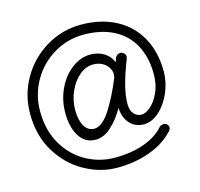

<svg xmlns="http://www.w3.org/2000/svg" viewBox="-120 -872 1162 1117"><g transform="rotate(-15 461.0 -313.5)"><path d="M805 -32Q805 -25 801.5 -18.5Q798 -12 793 -8Q736 52 647 84Q558 116 453 116Q352 116 257 63.5Q162 11 102 -87.5Q42 -186 42 -318Q42 -433 98.5 -530.5Q155 -628 251.5 -685.5Q348 -743 461 -743Q581 -743 670.5 -695.5Q760 -648 808.5 -561Q857 -474 857 -356Q857 -290 829.5 -227.5Q802 -165 758.5 -126.5Q715 -88 668 -88Q615 -88 582.5 -124Q550 -160 548 -219Q514 -158 468.5 -116Q423 -74 373 -74Q310 -74 275.5 -128.5Q241 -183 241 -271Q241 -347 272.5 -414Q304 -481 357 -521Q410 -561 469 -561Q516 -561 551 -539Q586 -517 601 -480L610 -505Q614 -514 622 -519.5Q630 -525 640 -525Q652 -525 661 -516.5Q670 -508 671 -496Q671 -489 669 -485Q634 -395 619 -334.5Q604 -274 604 -226Q604 -188 622.5 -167Q641 -146 668 -146Q693 -146 723.5 -172.5Q754 -199 775.5 -246.5Q797 -294 797 -356Q797 -457 757 -531Q717 -605 641 -644Q565 -683 461 -683Q364 -683 281.5 -634Q199 -585 150.5 -501Q102 -417 102 -318Q102 -201 152.5 -116Q203 -31 283.5 12.5Q364 56 453 56Q552 56 629.5 28.5Q707 1 750 -49Q755 -54 762.5 -57Q770 -60 777 -60Q789 -60 797 -51.5Q805 -43 805 -32ZM570 -396Q572 -412 572 -418Q572 -437 559.5 -456.5Q547 -476 524 -488.5Q501 -501 469 -501Q426 -501 387.5 -469Q349 -437 325 -383.5Q301 -330 301 -271Q301 -210 322.5 -174Q344 -138 381 -138Q429 -138 478 -214Q527 -290 570 -396Z"/></g></svg>

Font: Tsukimi Rounded
Style: Regular
Weight: 400
Designer: Takashi Funayama
Foundry: Takashi Funayama
Version: Version 1.032; ttfautohint (v1.8.3)